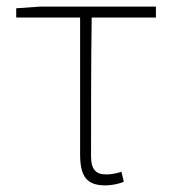

<svg xmlns="http://www.w3.org/2000/svg" viewBox="-20 -547 519 580"><path d="M298 13C321 13 343 7 354 2L347 -28C334 -24 317 -20 301 -20C268 -20 255 -37 255 -75C255 -215 255 -353 257 -494H451V-527H101L29 -522V-494H222V-81C222 -14 242 13 298 13Z"/></svg>

Font: Harano Aji Gothic KR ExtraLight
Style: Regular
Weight: 250
Foundry: Masamichi Hosoda
Version: HaranoAjiGothicKR-ExtraLight version 20220220;ttx 4.29.1